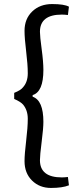

<svg xmlns="http://www.w3.org/2000/svg" viewBox="-20 -736 374 947"><path d="M320 -703 315 -662Q297 -664 285 -664Q177 -664 177 -579Q177 -557 185.5 -494Q194 -431 194 -391Q194 -283 141 -267V-259Q194 -241 194 -135Q194 -103 185.5 -36.5Q177 30 177 54Q177 139 285 139Q297 139 315 137L320 178Q288 191 231.5 191Q175 191 138 154.5Q101 118 101 59Q101 25 109 -41.5Q117 -108 117 -150Q117 -192 94 -220Q82 -234 50 -248V-278Q83 -291 94 -306Q117 -332 117 -374.5Q117 -417 109 -482.5Q101 -548 101 -584Q101 -643 139 -679.5Q177 -716 237 -716Q297 -716 320 -703Z"/></svg>

Font: Karma Medium
Style: Regular
Weight: 500
Designer: Joana Correia
Foundry: Indian Type Foundry
Version: Version 1.202;PS 1.0;hotconv 1.0.78;makeotf.lib2.5.61930; tt